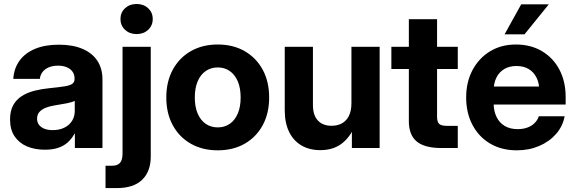

<svg xmlns="http://www.w3.org/2000/svg" viewBox="-20 -754 2928 978"><path d="M208.7 8.6Q157.2 8.6 117.2 -8.4Q77.2 -25.5 54.2 -59.8Q31.2 -94 31.2 -145.3Q31.2 -189.2 47.3 -218.2Q63.4 -247.2 91.4 -264.9Q119.4 -282.6 155.9 -291.9Q192.4 -301.1 232.5 -304.9Q279.7 -309.6 307.7 -314Q335.6 -318.3 347.7 -326.7Q359.8 -335 359.8 -351.6V-354.9Q359.8 -374 349.7 -388.5Q339.5 -403 320.7 -411.2Q302 -419.5 275.6 -419.5Q248.9 -419.5 228.7 -411Q208.5 -402.6 196.8 -387.5Q185 -372.4 183.1 -352.4H47.7Q51.2 -405.8 79.4 -444.8Q107.5 -483.7 158.3 -505.1Q209 -526.4 279.8 -526.4Q350.4 -526.4 400.1 -505.2Q449.9 -484 475.9 -444.4Q501.9 -404.9 501.9 -349.7V0H361.4V-72.7H359.4Q345.9 -47.6 325.7 -29.3Q305.6 -11 276.9 -1.2Q248.2 8.6 208.7 8.6ZM248.4 -91.2Q283.1 -91.2 308.4 -104Q333.7 -116.7 347.2 -138.7Q360.8 -160.6 360.8 -188.5V-240.3Q348.7 -233.6 320.5 -227.9Q292.3 -222.3 257.1 -216.8Q232.6 -213.1 212.6 -205Q192.6 -197 180.7 -183.5Q168.8 -170 168.8 -149.4Q168.8 -131.2 178.8 -118.1Q188.7 -105 206.5 -98.1Q224.4 -91.2 248.4 -91.2Z M604.2 -515.6H747.9V43.3Q747.9 119.2 704.2 161.6Q660.4 204.1 574.7 204.1H517.5V90.3H550Q578.6 90.3 591.4 75.4Q604.2 60.6 604.2 27.4ZM675.8 -580.4Q640.2 -580.4 616.9 -602.2Q593.6 -624.1 593.6 -657.2Q593.6 -690.2 616.9 -712Q640.2 -733.7 675.8 -733.7Q711.4 -733.7 734.7 -712Q758 -690.2 758 -657.2Q758 -624.1 734.7 -602.2Q711.4 -580.4 675.8 -580.4Z M1089.1 11.7Q1011.2 11.7 952.1 -21.9Q893 -55.5 860.1 -116.1Q827.1 -176.6 827.1 -257.4Q827.1 -338.3 860.1 -399Q893 -459.6 952.1 -493.5Q1011.2 -527.3 1089.1 -527.3Q1167.4 -527.3 1226.3 -493.5Q1285.1 -459.6 1318.1 -399Q1351 -338.3 1351 -257.4Q1351 -176.6 1318.1 -116.1Q1285.1 -55.5 1226.3 -21.9Q1167.4 11.7 1089.1 11.7ZM1089.1 -105.1Q1124.2 -105.1 1150.4 -123.3Q1176.6 -141.4 1191.2 -175.6Q1205.8 -209.8 1205.8 -257.4Q1205.8 -305.6 1191.2 -339.7Q1176.6 -373.8 1150.4 -392.1Q1124.2 -410.5 1089.1 -410.5Q1054.4 -410.5 1028 -392.3Q1001.5 -374 986.9 -339.8Q972.3 -305.6 972.3 -257.4Q972.3 -209.6 986.9 -175.5Q1001.5 -141.4 1027.8 -123.3Q1054.2 -105.1 1089.1 -105.1Z M1611.4 10.8Q1556.7 10.8 1515.9 -12.9Q1475 -36.7 1452.7 -82.2Q1430.4 -127.7 1430.4 -192.7V-515.6H1574V-219.1Q1574 -167.5 1599 -140.4Q1624 -113.3 1668.9 -113.3Q1698.6 -113.3 1721.5 -125.6Q1744.3 -137.8 1757.2 -163.5Q1770.1 -189.3 1770.1 -229.2V-515.6H1913.8V0H1772.4V-134.2H1796.8Q1772.2 -65.9 1727.1 -27.6Q1681.9 10.8 1611.4 10.8Z M2311.8 -515.6V-402.7H1973.5V-515.6ZM2062.6 -656.2H2206.3V-159.3Q2206.3 -133.2 2216.9 -123.1Q2227.5 -112.9 2256.6 -112.9Q2268.9 -112.9 2285.8 -112.9Q2302.7 -112.9 2311.8 -112.9V0Q2298.9 0 2275.4 0Q2252 0 2228.2 0Q2142.8 0 2102.7 -33.3Q2062.6 -66.5 2062.6 -136.8Z M2612.5 11.7Q2534.4 11.7 2476.3 -22.8Q2418.2 -57.4 2386.4 -118.3Q2354.5 -179.2 2354.5 -257.4Q2354.5 -336.2 2386.9 -397.1Q2419.3 -458 2476.4 -492.7Q2533.5 -527.3 2607.6 -527.3Q2683.4 -527.3 2740.6 -493.4Q2797.8 -459.5 2829.5 -399.3Q2861.3 -339 2861.3 -260.3V-221.5H2405.8V-313.3H2791.9L2727 -291.6Q2727 -330.6 2712.8 -358.9Q2698.7 -387.2 2672.7 -402.5Q2646.7 -417.8 2610.5 -417.8Q2574.9 -417.8 2548.9 -402.5Q2522.9 -387.2 2508.7 -358.9Q2494.5 -330.6 2494.5 -291.6V-228.8Q2494.5 -189 2508.9 -159.1Q2523.2 -129.1 2550.6 -112.6Q2578 -96.2 2616.7 -96.2Q2644.9 -96.2 2666.8 -104.4Q2688.7 -112.5 2703.4 -127.4Q2718.2 -142.2 2724.6 -161.9H2856.2Q2846.7 -110.8 2812.5 -71.7Q2778.3 -32.6 2726.6 -10.5Q2674.9 11.7 2612.5 11.7ZM2550.2 -579.1 2634.9 -732H2775.5L2651.7 -579.1Z"/></svg>

Font: Inter Khmer Looped
Style: Regular
Weight: 400
Designer: Rasmus Andersson, Sovichet Tep
Foundry: Anagata Design
Version: Version 1.000